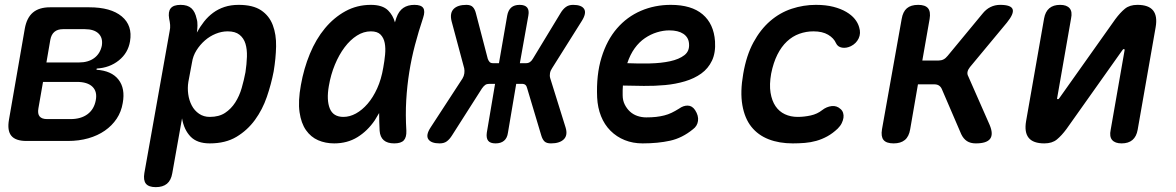

<svg xmlns="http://www.w3.org/2000/svg" viewBox="-20 -580 4840 790"><path d="M89 0Q44 0 26.5 -21.5Q9 -43 17 -88L82 -462Q90 -507 115.5 -528.5Q141 -550 186 -550H347Q436 -550 481 -512.5Q526 -475 515 -410Q507 -362 469 -331.5Q431 -301 378 -298L377 -293Q439 -289 467.5 -252.5Q496 -216 485 -156Q479 -120 460 -91.5Q441 -63 411.5 -42.5Q382 -22 343.5 -11Q305 0 259 0ZM157 -243 138 -134Q134 -112 143 -101Q152 -90 174 -90H270Q313 -90 340 -110Q367 -130 374 -167Q381 -203 360.5 -223Q340 -243 296 -243ZM239 -460Q217 -460 204 -449Q191 -438 187 -416L171 -323H305Q343 -323 367.5 -341Q392 -359 399 -392Q404 -424 385.5 -442Q367 -460 329 -460Z M790 -446Q803 -470 819.5 -491Q836 -512 857 -527.5Q878 -543 904 -551.5Q930 -560 962 -560Q1021 -560 1054.5 -537.5Q1088 -515 1102.5 -476.5Q1117 -438 1116 -389Q1115 -340 1106 -286Q1096 -234 1078 -181.5Q1060 -129 1029 -86.5Q998 -44 953 -17Q908 10 843 10Q791 10 764 -18Q737 -46 729 -93L689 132Q684 162 667 176Q650 190 621 190Q592 190 580.5 176Q569 162 574 132L678 -452Q681 -465 680 -477.5Q679 -490 676 -503Q671 -532 682.5 -546Q694 -560 723 -560Q752 -560 767.5 -546Q783 -532 789 -503Q793 -491 792.5 -474.5Q792 -458 790 -446ZM917 -451Q892 -451 867.5 -441Q843 -431 823 -413.5Q803 -396 788.5 -373Q774 -350 770 -323L755 -243Q751 -218 754.5 -192.5Q758 -167 769 -146Q780 -125 799 -112Q818 -99 843 -99Q881 -99 906 -115.5Q931 -132 948 -158.5Q965 -185 974.5 -218Q984 -251 990 -283Q995 -316 996 -346.5Q997 -377 990 -400Q983 -423 965.5 -437Q948 -451 917 -451Z M1355 10Q1319 10 1289 -3Q1259 -16 1239 -44.5Q1219 -73 1212.5 -118.5Q1206 -164 1218 -230Q1230 -298 1255 -358.5Q1280 -419 1317 -463.5Q1354 -508 1401.5 -534Q1449 -560 1506 -560Q1554 -560 1577 -537Q1597 -517 1605 -488Q1608 -497 1611 -507Q1621 -535 1639.5 -547.5Q1658 -560 1685 -560Q1713 -560 1721.5 -547Q1730 -534 1721 -507Q1702 -450 1687.5 -395Q1673 -340 1664 -283.5Q1655 -227 1651.5 -167.5Q1648 -108 1652 -42Q1653 -15 1641.5 -2.5Q1630 10 1602 10Q1574 10 1559 -3Q1544 -16 1542 -42Q1540 -80 1540 -115Q1531 -99 1522 -85Q1492 -41 1450.5 -15.5Q1409 10 1355 10ZM1393 -99Q1419 -99 1444.5 -113Q1470 -127 1492.5 -153Q1515 -179 1532 -216.5Q1549 -254 1557 -302Q1562 -329 1564.5 -355.5Q1567 -382 1563 -403Q1559 -424 1546 -437.5Q1533 -451 1506 -451Q1476 -451 1448.5 -433.5Q1421 -416 1398 -385.5Q1375 -355 1358 -314Q1341 -273 1333 -226Q1323 -168 1337 -133.5Q1351 -99 1393 -99Z M1840 -23Q1830 -7 1818.5 1.5Q1807 10 1789 10Q1754 10 1742.5 -7Q1731 -24 1752 -56L1883 -257Q1889 -267 1890.5 -278Q1892 -289 1890 -299L1838 -493Q1830 -526 1846.5 -543Q1863 -560 1899 -560Q1917 -560 1925.5 -551Q1934 -542 1938 -526L1987 -338Q1990 -330 1994.5 -325Q1999 -320 2009 -320H2033L2067 -516Q2071 -538 2083.5 -549Q2096 -560 2118 -560Q2140 -560 2149 -549Q2158 -538 2154 -516L2119 -320H2144Q2154 -320 2161 -325Q2168 -330 2173 -339L2287 -527Q2296 -542 2308 -551Q2320 -560 2338 -560Q2373 -560 2383.5 -543Q2394 -526 2374 -494L2252 -300Q2245 -290 2243 -279Q2241 -268 2244 -258L2307 -56Q2317 -24 2300 -7Q2283 10 2247 10Q2229 10 2220.5 2Q2212 -6 2207 -23L2149 -217Q2147 -226 2142 -230.5Q2137 -235 2127 -235H2104L2070 -34Q2067 -12 2054 -1Q2041 10 2019 10Q1997 10 1988.5 -1Q1980 -12 1983 -34L2017 -235H1993Q1983 -235 1976.5 -230.5Q1970 -226 1963 -216Z M2840 -127Q2855 -104 2852 -82.5Q2849 -61 2831 -48Q2787 -12 2737 -1Q2687 10 2624 10Q2584 10 2550.5 -3.5Q2517 -17 2492 -42Q2467 -67 2453 -102Q2439 -137 2437 -179Q2433 -272 2455 -343.5Q2477 -415 2518.5 -463Q2560 -511 2617 -535.5Q2674 -560 2740 -560Q2825 -560 2871 -521Q2917 -482 2922 -410Q2925 -363 2909.5 -330.5Q2894 -298 2865.5 -277.5Q2837 -257 2798.5 -245.5Q2760 -234 2717 -230Q2674 -226 2629 -226.5Q2584 -227 2543 -228Q2542 -219 2542 -209V-188Q2542 -167 2550.5 -150Q2559 -133 2572 -121Q2585 -109 2602.5 -103Q2620 -97 2639 -97Q2662 -97 2679.5 -99Q2697 -101 2713 -105Q2729 -109 2743.5 -116Q2758 -123 2774 -133Q2792 -146 2810 -145.5Q2828 -145 2840 -127ZM2561 -320Q2607 -318 2653.5 -319Q2700 -320 2737 -328Q2774 -336 2796 -353Q2818 -370 2815 -401Q2814 -414 2808 -424Q2802 -434 2791.5 -441Q2781 -448 2766.5 -451.5Q2752 -455 2734 -455Q2709 -455 2683 -447Q2657 -439 2633.5 -423Q2610 -407 2591.5 -381.5Q2573 -356 2561 -320Z M3038 -276Q3051 -352 3080 -405.5Q3109 -459 3149 -493.5Q3189 -528 3237.5 -544Q3286 -560 3337 -560Q3378 -560 3409 -552Q3440 -544 3462 -531Q3484 -518 3497 -502Q3510 -486 3515 -468Q3523 -443 3513 -422Q3503 -401 3481 -390Q3462 -381 3444.5 -384Q3427 -387 3420 -402Q3411 -423 3387.5 -437Q3364 -451 3327 -451Q3297 -451 3269 -441Q3241 -431 3218 -409.5Q3195 -388 3178.5 -355Q3162 -322 3153 -277Q3145 -232 3150.5 -198.5Q3156 -165 3171 -143Q3186 -121 3209.5 -110Q3233 -99 3262 -99Q3289 -99 3316 -105Q3343 -111 3363 -127Q3381 -141 3402 -143.5Q3423 -146 3439 -131Q3446 -125 3449 -115.5Q3452 -106 3450.5 -95.5Q3449 -85 3443.5 -73.5Q3438 -62 3427 -51Q3406 -31 3384 -19Q3362 -7 3339 -0.5Q3316 6 3291.5 8Q3267 10 3242 10Q3186 10 3142.5 -7Q3099 -24 3071.5 -58.5Q3044 -93 3034.5 -147.5Q3025 -202 3038 -276Z M3657 10Q3627 10 3615.5 -4Q3604 -18 3609 -48L3690 -502Q3695 -532 3711.5 -546Q3728 -560 3758 -560Q3787 -560 3798.5 -546Q3810 -532 3805 -502L3775 -331H3842Q3853 -331 3862 -335.5Q3871 -340 3879 -350L4022 -523Q4037 -542 4055.5 -551Q4074 -560 4095 -560Q4140 -560 4146.5 -542Q4153 -524 4123 -487L3971 -304Q3963 -294 3961 -284.5Q3959 -275 3964 -266L4052 -66Q4068 -28 4054 -9Q4040 10 3995 10Q3973 10 3958.5 0.5Q3944 -9 3935 -28L3855 -214Q3851 -223 3843.5 -228Q3836 -233 3824 -233H3757L3725 -48Q3720 -18 3703 -4Q3686 10 3657 10Z M4202 -82 4276 -504Q4281 -532 4297.5 -546Q4314 -560 4342 -560Q4369 -560 4381 -546Q4393 -532 4387 -504L4330 -178Q4329 -175 4329.5 -173.5Q4330 -172 4333 -172Q4335 -172 4336.5 -173.5Q4338 -175 4340 -178L4569 -501Q4589 -528 4608.5 -544Q4628 -560 4660 -560Q4706 -560 4724.5 -537Q4743 -514 4735 -468L4661 -46Q4656 -18 4639.5 -4Q4623 10 4595 10Q4568 10 4556 -4Q4544 -18 4550 -46L4607 -372Q4608 -375 4607 -376.5Q4606 -378 4604 -378Q4602 -378 4600.5 -376.5Q4599 -375 4597 -372L4368 -49Q4348 -22 4328.5 -6Q4309 10 4277 10Q4231 10 4212.5 -13Q4194 -36 4202 -82Z"/></svg>

Font: Maple Mono NL SemiBold
Style: Italic
Weight: 600
Italic angle: -10°
Monospace: yes
Designer: subframe7536
Version: Version 7.000